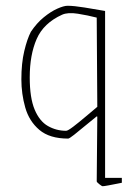

<svg xmlns="http://www.w3.org/2000/svg" viewBox="-20 -470 471 665"><path d="M214 -450Q236 -450 273 -444Q310 -438 344 -432V146H402V163Q402 163 387 166Q372 169 356 172Q340 175 335 175Q333 175 324 168Q315 161 315 158L317 -66L315 -67Q296 -52 274.5 -34Q253 -16 236.5 -3Q220 10 216 10Q152 10 116.5 -20Q81 -50 67.5 -97.5Q54 -145 54 -195Q54 -251 64 -293Q74 -335 87 -360Q107 -390 131.5 -410Q156 -430 178.5 -440Q201 -450 214 -450ZM195 -419Q131 -390 107 -335Q83 -280 83 -202Q83 -131 100 -90.5Q117 -50 146 -33.5Q175 -17 209 -17Q215 -17 234 -31.5Q253 -46 276 -65.5Q299 -85 317 -100L315 -409Q284 -417 249.5 -422.5Q215 -428 195 -419Z"/></svg>

Font: Grenze Gotisch Thin
Style: Regular
Weight: 100
Designer: Renata Polastri
Foundry: Omnibus-Type
Version: Version 1.001